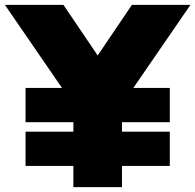

<svg xmlns="http://www.w3.org/2000/svg" viewBox="-51 -770 804 790"><path d="M204.1 -408.2 -30.9 -750H210L350.9 -541.8L491.8 -750H732.7L497.7 -408.2H647.7V-267.3H450.9V-228.2H647.7V-87.3H450.9V0H250.9V-87.3H54.1V-228.2H250.9V-267.3H54.1V-408.2Z"/></svg>

Font: Spartan MB Black
Style: Regular
Weight: 900
Designer: Matt Bailey, Mirko Velimirovic
Foundry: Matt Bailey
Version: Version 1.005